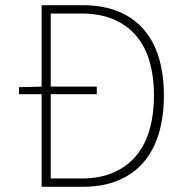

<svg xmlns="http://www.w3.org/2000/svg" viewBox="-20 -718 723 738"><path d="M297 -698H140V-385L53 -383V-356H140V0H297Q378 0 437 -25.5Q496 -51 534.5 -97.5Q573 -144 591.5 -208.5Q610 -273 610 -351Q610 -429 591.5 -493Q573 -557 534.5 -602.5Q496 -648 437 -673Q378 -698 297 -698ZM292 -32H175V-356H352V-385H175V-666H292Q366 -666 419 -642.5Q472 -619 506 -577.5Q540 -536 556 -478Q572 -420 572 -351Q572 -282 556 -223.5Q540 -165 506 -122.5Q472 -80 419 -56Q366 -32 292 -32Z"/></svg>

Font: Spoqa Han Sans Neo Thin
Style: Regular
Weight: 100
Designer: [Spoqa Han Sans Neo] Dong-huui Kim  Younghwa Kang  Yujin Lee  [Noto Sans] Ryoko NISHIZUKA  (kana & ideographs); Paul D. 
Foundry: Spoqa (http://www.spoqa-han-sans.com)
Version: Version 1.100;hotconv 1.0.109;makeotfexe 2.5.65596